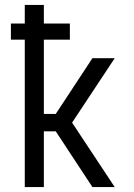

<svg xmlns="http://www.w3.org/2000/svg" viewBox="-20 -755 540 775"><path d="M80 0V-595H24V-660H80V-735H157V-660H262V-595H157V-295H205L353 -520H443L271 -260L443 0H353L205 -225H157V0Z"/></svg>

Font: Iosevka SS18
Style: Regular
Weight: 400
Monospace: yes
Designer: Belleve Invis
Foundry: Belleve Invis
Version: Version 25.1.1; ttfautohint (v1.8.4)